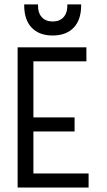

<svg xmlns="http://www.w3.org/2000/svg" viewBox="-20 -836 478 856"><path d="M58.6 -625H365.2V-562.5H128.9V-312.5H312.5V-250H128.9V-62.5H375V0H58.6ZM87.9 -816.4H149.4Q148.4 -779.3 166 -759.8Q183.6 -740.2 214.8 -740.2Q246.1 -740.2 263.7 -759.8Q281.2 -779.3 280.3 -816.4H341.8Q342.8 -749 309.1 -713.4Q275.4 -677.7 214.8 -677.7Q154.3 -677.7 120.6 -713.4Q86.9 -749 87.9 -816.4Z"/></svg>

Font: Sudo Var
Style: Regular
Weight: 400
Monospace: yes
Designer: Jens Kutilek
Foundry: Jens Kutilek
Version: Version 0.065;FEAKit 1.0